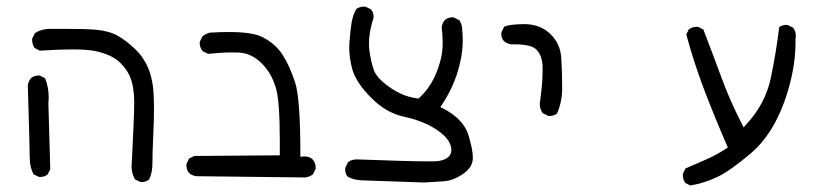

<svg xmlns="http://www.w3.org/2000/svg" viewBox="-20 -448 2540 593"><path d="M417 114.3Q431.2 114.3 440.4 106.4Q450.7 85.4 450.7 58.6Q450.7 29.3 453.1 -24.7Q455.6 -78.6 455.6 -106.2Q455.6 -133.8 454.6 -154.8Q451.7 -221.7 423.3 -265.1Q413.1 -281.2 398.4 -295.4Q369.6 -323.2 342.5 -338.1Q315.4 -353 273.9 -356.4Q240.7 -358.9 178.7 -358.9Q160.6 -358.9 140.6 -358.9H134.3Q107.9 -358.9 87.9 -345.7L79.6 -329.1Q79.1 -327.1 79.1 -324.2Q79.1 -321.3 80.1 -317.4Q81.1 -308.1 86.9 -299.8L103 -291.5Q160.2 -295.4 201.7 -295.4Q252.9 -295.4 277.8 -289.6Q326.7 -278.3 350.6 -254.9Q374.5 -231.4 383.8 -205.6Q394.5 -175.3 394.5 -132.3Q394.5 -87.9 387.2 51.3Q386.2 60.5 386.2 64.5Q386.2 87.9 397 106L413.1 113.8Q415 114.3 417 114.3ZM103.5 98.6Q117.7 98.6 127 90.8L135.3 74.7L129.4 -129.9Q129.4 -129.9 129.4 -130.4Q130.4 -139.2 130.4 -147.5Q130.4 -179.2 119.1 -206.5L103.5 -214.4Q101.6 -214.8 99.6 -214.8Q85 -214.8 75.7 -206.5Q67.9 -197.3 65.9 -184.1Q71.8 10.7 71.8 39.1Q71.8 67.4 83.5 90.3L99.6 98.1Q101.6 98.6 103.5 98.6Z M955.1 70.8Q955.1 54.7 944.8 43.5Q935.5 35.2 921.4 35.2Q918.5 35.2 907.7 36.1V28.3Q907.7 -142.6 891.6 -192.9Q875 -244.1 853 -278.3Q832 -312 790.5 -333.5Q760.3 -349.1 686 -349.1Q659.7 -349.1 627.9 -347.2Q615.2 -343.8 605.5 -335.9L597.2 -319.3Q596.7 -317.9 596.7 -315.9Q596.7 -301.3 606 -290L622.6 -281.7Q667 -286.1 697.8 -286.1Q708.5 -286.1 717.8 -285.6Q757.3 -283.7 789.1 -251.5Q818.4 -222.2 832 -176.8Q844.2 -136.7 844.2 -12.2Q844.2 5.4 844.2 31.7L580.1 33.7L564 41.5L556.2 57.6Q555.7 60.1 555.7 62Q555.7 77.1 564 86.4Q573.7 94.7 586.4 96.2L922.4 100.1Q935.1 98.6 946.3 90.8L954.6 74.2Q955.1 72.3 955.1 70.8Z M1440.4 38.6Q1440.4 13.7 1426.8 -30.8Q1411.1 -81.1 1347.2 -113.8L1339.8 -117.2L1344.7 -124Q1391.6 -194.8 1404.8 -273.4Q1409.2 -298.3 1409.2 -324.2Q1409.2 -338.9 1407.7 -354V-354.5Q1407.7 -372.6 1398.4 -385.7L1381.8 -394Q1379.9 -394.5 1377.9 -394.5Q1363.3 -394.5 1354 -386.2Q1346.2 -377 1344.2 -364.3Q1347.2 -338.9 1347.2 -315.9Q1347.2 -293 1343.3 -273.9Q1335.9 -238.8 1320.8 -207.5Q1303.7 -172.4 1275.4 -146L1272.9 -143.6Q1255.4 -145.5 1241.2 -149.9Q1207.5 -159.7 1173.8 -185.5Q1141.1 -210.9 1133.8 -233.9Q1125.5 -259.3 1121.6 -287.1Q1119.6 -301.3 1119.6 -314.9Q1119.6 -328.6 1121.6 -341.8Q1125.5 -367.7 1133.3 -391.1Q1133.8 -393.6 1133.8 -397.7Q1133.8 -401.9 1132.1 -407.7Q1130.4 -413.6 1126 -418.9L1109.4 -427.2Q1107.4 -427.7 1105.5 -427.7Q1090.8 -427.7 1080.1 -419.9Q1069.3 -399.9 1065.7 -376.7Q1062 -353.5 1059.1 -315.9Q1058.6 -308.6 1058.6 -300.8Q1058.6 -270.5 1067.4 -236.3Q1079.1 -192.9 1127.4 -145Q1172.9 -99.1 1228.5 -87.4Q1295.9 -72.8 1338.9 -40Q1374 -13.2 1374 15.1Q1374 27.8 1365.7 36.1Q1356 45.4 1337.4 48.8Q1328.6 50.3 1319.6 50.3Q1310.5 50.3 1293.9 50.3Q1244.1 50.3 1085.4 44.4Q1082 44.4 1080.6 44.4Q1065.9 44.4 1054.7 53.2L1046.4 70.3Q1045.9 72.3 1045.9 74.2Q1045.9 88.4 1053.7 97.7Q1073.2 107.9 1096.2 108.9L1290 115.7L1351.1 111.8Q1379.4 109.9 1409.2 89.8Q1437.5 70.3 1439.9 46.4Q1440.4 43 1440.4 38.6Z M1676.8 -89.8Q1690.9 -89.8 1700.2 -97.2Q1716.3 -132.3 1716.3 -176.8Q1716.3 -223.6 1713.4 -270Q1710.4 -314 1679 -343.8Q1647.5 -373.5 1599.1 -373.5Q1597.7 -373.5 1596.2 -373.5Q1549.3 -372.6 1537.1 -365.2L1528.8 -348.6Q1528.3 -346.7 1528.3 -342.3Q1528.3 -337.9 1530 -332Q1531.7 -326.2 1536.6 -320.8Q1545.9 -313 1559.1 -311Q1564.9 -311 1570.3 -311Q1622.1 -311 1637.7 -293.9Q1654.8 -275.4 1655.8 -242.2Q1655.8 -234.9 1655.8 -227.1Q1655.8 -204.6 1653.3 -179.7Q1650.9 -154.8 1647 -127.4Q1647 -111.3 1656.2 -98.6L1672.9 -90.3Q1674.8 -89.8 1676.8 -89.8Z M2437 -317.9Q2437 -322.3 2437 -327.6Q2438 -333 2438 -337.4Q2438 -351.1 2429.7 -362.3L2413.1 -370.6Q2411.1 -371.1 2409.2 -371.1Q2396 -371.1 2386.7 -364.3Q2377 -285.6 2360.8 -207.5Q2343.8 -126.5 2283.7 -62.5L2276.4 -54.7L2272 -64Q2234.4 -136.7 2207.8 -209.5Q2181.2 -282.2 2152.3 -356.9L2136.7 -364.7Q2134.8 -365.2 2132.8 -365.2Q2118.2 -365.2 2107.4 -357.4L2099.6 -341.8Q2122.6 -255.9 2154.5 -171.9Q2186.5 -87.9 2228 7.8L2222.7 10.7Q2192.9 30.8 2160.2 44.9Q2127.4 59.1 2097.2 72.3L2089.4 87.9Q2088.9 89.8 2088.9 91.8Q2088.9 93.8 2089.1 95.5Q2089.4 97.2 2089.6 98.9Q2089.8 100.6 2090.1 102.3Q2090.3 104 2090.8 105.5Q2091.3 106.9 2092 108.4Q2092.8 109.9 2093.3 111.8Q2094.7 114.7 2096.7 117.2L2112.3 125Q2155.3 117.7 2195.3 98.6Q2235.4 79.6 2300.3 24.4Q2364.7 -30.8 2401.9 -132.3Q2437 -229.5 2437 -317.9Z"/></svg>

Font: Bakudai
Style: ExtraLight
Weight: 200
Version: Version 1.48